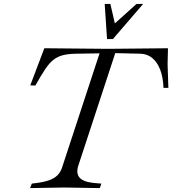

<svg xmlns="http://www.w3.org/2000/svg" viewBox="-20 -960 882 983"><path d="M134 3 143 -20 159 -22Q202 -27 229.5 -36.5Q257 -46 273 -61.5Q289 -77 297 -100L494 -700H574L381 -112Q368 -72 388 -50Q408 -28 463 -23L499 -20L491 3L309 0ZM817 -510Q815 -565 800 -603.5Q785 -642 759.5 -663Q734 -684 699 -685L573 -688L496 -687L366 -685Q329 -684 302.5 -677.5Q276 -671 254.5 -654.5Q233 -638 211.5 -606Q190 -574 161 -522L135 -523L207 -713L534 -710L840 -713L838 -632L842 -510ZM528 -760 516 -940H545L576 -806H530L679 -940H713L558 -760Z"/></svg>

Font: Baskervville
Style: Italic
Weight: 400
Italic angle: -18°
Designer: ANRT
Foundry: ANRT
Version: Version 1.100